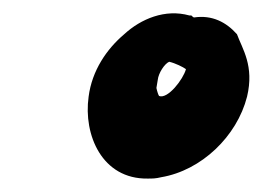

<svg xmlns="http://www.w3.org/2000/svg" viewBox="-20 -760 391 286"><path d="M112 -616C104 -559 132 -493 200 -494C207 -494 212 -494 220 -496C280 -506 333 -557 348 -616C359 -662 341 -687 333 -709C317 -727 296 -738 269 -734C268 -734 266 -736 265 -737H262C226 -747 190 -732 165 -709C139 -687 117 -655 112 -616ZM213 -629 215 -641C216 -651 225 -665 232 -668C241 -666 253 -660 257 -657C253 -642 230 -612 217 -617C216 -618 214 -624 213 -629Z"/></svg>

Font: Hussar Pisanka
Style: BlkKur
Weight: 700
Designer: Robert Jablonski
Foundry: Cannot Into Space Fonts
Version: Version 1.070